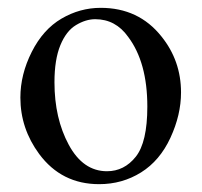

<svg xmlns="http://www.w3.org/2000/svg" viewBox="-20 -467 515 490"><path d="M237 -447Q334 -447 392 -374Q442 -312 442 -231Q442 -174 415 -115.5Q388 -57 340 -27Q292 3 233 3Q137 3 80 -74Q32 -139 32 -218Q32 -277 61 -334.5Q90 -392 137 -419.5Q184 -447 237 -447ZM223 -418Q199 -418 174 -403Q149 -388 134 -351.5Q119 -315 119 -257Q119 -165 155.5 -97.5Q192 -30 253 -30Q297 -30 326.5 -67Q356 -104 356 -195Q356 -308 307 -373Q275 -418 223 -418Z"/></svg>

Font: New Athena Unicode
Style: Regular
Weight: 400
Designer: J. Rusten 1997; rev. by R. Hancock 2001, 2002, rev. by D. Mastronarde 2002-2021
Foundry: GreekKeys New Athena Unicode
Version: Version 5.008